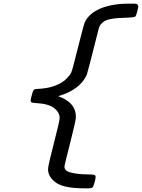

<svg xmlns="http://www.w3.org/2000/svg" viewBox="-20 -770 769 1040"><path d="M146 -227.1Q146 -229 148.4 -240.5Q150.9 -252 155.5 -266.4Q160.2 -280.8 164.1 -284.2Q168.9 -288.1 186.5 -288.6Q204.1 -289.1 234.6 -293.9Q265.1 -298.8 296.9 -314Q324.7 -327.1 342.8 -346.2Q360.8 -365.2 366 -377.7Q371.1 -390.1 376 -409.2Q434.1 -639.2 439 -648.9Q462.9 -698.7 525.4 -724.4Q587.9 -750 672.9 -750H709Q729 -750 729 -734.9Q729 -730 723.4 -708Q717.8 -686 713.9 -681.2Q709 -675.3 657.2 -673.8Q609.4 -672.9 579.6 -667Q549.8 -661.1 536.4 -648.7Q522.9 -636.2 519.5 -628.7Q516.1 -621.1 511.2 -601.1Q454.1 -374 450.2 -365.2Q413.1 -283.2 294.9 -249Q391.1 -215.8 391.1 -136.2Q391.1 -117.2 360.1 3.9Q329.1 125 329.1 132.8Q329.1 156.7 366 165.3Q402.8 173.8 445.3 174.3Q487.8 174.8 492.9 178Q498 181.2 498 189.9Q498 199.7 487.8 232.9Q483.9 244.1 479 247.1Q474.1 250 461.9 250H436Q325.2 250 282.7 219Q240.2 188 240.2 147Q240.2 127.9 271.7 6.3Q303.2 -115.2 303.2 -130.9Q303.2 -160.6 273.7 -184.3Q244.1 -208 173.8 -211.9Q172.9 -211.9 167 -212.4Q161.1 -212.9 159.2 -213.4Q157.2 -213.9 153.1 -214.8Q148.9 -215.8 147.5 -219Q146 -222.2 146 -227.1Z"/></svg>

Font: CMU Concrete
Style: BoldItalic
Weight: 700
Italic angle: -14.04°
Version: Version 0.7.0